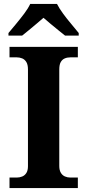

<svg xmlns="http://www.w3.org/2000/svg" viewBox="-20 -951 441 971"><path d="M28.1 0V-53H64.3Q79.2 -53 92.2 -58.3Q105.2 -63.6 113.3 -76.2Q121.4 -88.8 121.4 -110.5V-600Q121.4 -623.9 113.3 -637.1Q105.2 -650.4 92.2 -655.7Q79.2 -661 64.3 -661H28.1V-714H373.7V-661H336.3Q320.1 -661 307.2 -655.4Q294.3 -649.8 287.1 -636.8Q279.8 -623.9 279.8 -599.4V-111.7Q279.8 -90.5 287.6 -77.4Q295.4 -64.2 308.4 -58.6Q321.3 -53 336.3 -53H373.7V0ZM22.8 -784Q38.8 -803 60.4 -829Q82 -855 102.4 -882Q122.7 -909 132.7 -931H268.3Q279.3 -909 299.1 -882Q318.9 -855 341 -829Q363.1 -803 378.1 -784V-771H309Q295.2 -782 275.1 -798.2Q255 -814.3 235 -831.1Q215 -847.9 200 -861Q185 -847.9 165 -831.1Q144.9 -814.3 125.6 -798.2Q106.3 -782 92 -771H22.8Z"/></svg>

Font: Noto Serif Telugu
Style: Regular
Weight: 400
Designer: Jelle Bosma - Monotype Design Team
Foundry: Monotype Imaging Inc.
Version: Version 2.003